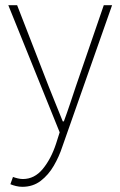

<svg xmlns="http://www.w3.org/2000/svg" viewBox="-20 -498 464 740"><path d="M66 222Q54 222 41.5 219Q29 216 20 212L30 184Q38 187 48.5 189.5Q59 192 68 192Q113 192 145 153Q177 114 196 56L210 12L12 -478H46L168 -164Q180 -134 194.5 -98Q209 -62 222 -30H226Q238 -62 250 -98Q262 -134 272 -164L380 -478H412L220 68Q208 105 187.5 140.5Q167 176 137 199Q107 222 66 222Z"/></svg>

Font: Source Sans 3 ExtraLight ExtraLight
Style: Regular
Weight: 250
Version: Version 3.052;hotconv 1.1.0;makeotfexe 2.6.0